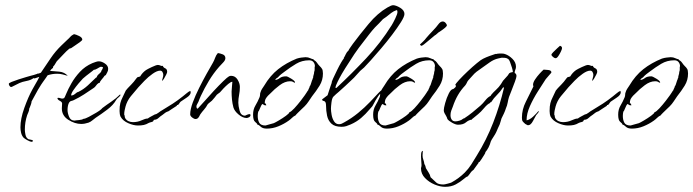

<svg xmlns="http://www.w3.org/2000/svg" viewBox="-20 -474 2679 742"><path d="M102 74Q97 74 86 68Q75 62 71 58Q64 50 61.5 39Q59 28 59 18Q59 -15 74 -57Q89 -99 105 -128Q107 -132 113.5 -143Q120 -154 126 -165Q132 -176 132 -177L114 -171L108 -172V-171Q98 -164 82 -161Q66 -158 55 -153L25 -138H23Q19 -138 16.5 -142.5Q14 -147 14 -150Q14 -153 25 -157.5Q36 -162 51.5 -167Q67 -172 80.5 -176Q94 -180 98 -181Q111 -184 122 -188H123V-189Q130 -189 138 -193Q157 -221 175.5 -248.5Q194 -276 218 -299L240 -320Q248 -327 252 -332Q256 -337 266 -342Q273 -341 285.5 -335Q298 -329 298 -321Q298 -318 288.5 -311Q279 -304 269 -297.5Q259 -291 255 -288L248 -286Q236 -276 226 -265Q216 -254 205 -243Q199 -238 195 -230Q191 -222 185 -216V-212Q183 -211 178.5 -206.5Q174 -202 174 -200Q191 -199 210 -197Q229 -195 242 -181Q242 -181 242 -181Q231 -184 221.5 -186.5Q212 -189 201 -189Q181 -189 164 -183Q164 -183 158 -174Q152 -165 145.5 -156.5Q139 -148 139 -147Q136 -143 127 -127.5Q118 -112 110.5 -97.5Q103 -83 102 -82Q102 -77 99 -69Q96 -61 94 -56L93 -55V-54Q93 -48 90 -41Q87 -34 85 -29Q76 -2 76 27Q76 35 78.5 47Q81 59 90 64Q92 65 99.5 66Q107 67 107 70Q107 74 102 74ZM243 -181Q242 -181 242 -181Q242 -181 243 -181Z M294 5Q269 5 244 -11Q219 -27 219 -55Q219 -60 219.5 -65Q220 -70 220 -74Q220 -80 211 -84.5Q202 -89 202 -95Q203 -96 205 -96Q209 -96 213 -94.5Q217 -93 221 -93Q224 -93 228 -95Q230 -97 236.5 -113Q243 -129 256 -152Q269 -175 289 -196.5Q309 -218 337 -230Q343 -232 349.5 -234.5Q356 -237 362 -237Q373 -237 385.5 -228.5Q398 -220 398 -208Q398 -201 395 -195.5Q392 -190 389 -184L384 -181Q381 -176 373.5 -167.5Q366 -159 366 -155Q366 -155 365.5 -155Q365 -155 365 -154L361 -153Q355 -149 351 -143Q347 -137 342 -134Q323 -121 304.5 -109Q286 -97 265 -87Q261 -85 256 -84Q251 -83 248 -79Q244 -73 242.5 -65Q241 -57 241 -49Q241 -37 247 -22.5Q253 -8 268 -8Q270 -8 271.5 -8.5Q273 -9 274 -9Q280 -9 285.5 -10Q291 -11 297 -12L303 -15H304Q309 -15 323.5 -22.5Q338 -30 352 -38.5Q366 -47 369 -50Q371 -51 372.5 -53Q374 -55 375 -56Q392 -69 410 -81Q428 -93 444 -109V-108H446Q445 -103 438.5 -98Q432 -93 429 -88Q418 -68 394 -50Q370 -32 350 -19Q343 -14 336.5 -8.5Q330 -3 322 0Q307 5 294 5ZM255 -105Q263 -105 270.5 -111.5Q278 -118 282 -119L283 -118V-119Q302 -128 319.5 -144Q337 -160 352 -175H354Q354 -181 363 -188.5Q372 -196 372 -201Q374 -203 376 -207.5Q378 -212 378 -214Q375 -216 369 -216Q364 -214 356 -209Q348 -204 342 -204Q342 -203 332.5 -196Q323 -189 313 -181Q303 -173 300 -170Q295 -165 284 -152Q273 -139 264 -126Q255 -113 255 -106Z M513 11Q496 11 475.5 2Q455 -7 446 -23Q442 -32 442 -45Q442 -64 445 -75.5Q448 -87 453.5 -97.5Q459 -108 466 -124Q467 -126 473.5 -133Q480 -140 487.5 -147.5Q495 -155 497 -158L507 -171Q510 -176 514.5 -176.5Q519 -177 522 -179Q530 -193 544 -203Q550 -207 567 -215Q584 -223 590 -223Q595 -223 599 -221Q603 -219 607 -219L609 -220Q611 -213 618.5 -210Q626 -207 626 -196Q626 -193 622 -185Q618 -177 613.5 -169.5Q609 -162 606 -162Q607 -168 609 -173.5Q611 -179 611 -185Q611 -190 608 -195.5Q605 -201 599 -201Q587 -201 570 -189Q553 -177 538 -161.5Q523 -146 515 -137Q500 -120 485.5 -102Q471 -84 465 -62Q463 -54 461.5 -47Q460 -40 460 -31Q462 -28 462 -24.5Q462 -21 464 -17Q469 -9 477 -5.5Q485 -2 494 -2Q512 -2 527 -9Q542 -16 551 -16Q558 -21 565 -24.5Q572 -28 579 -32Q584 -32 592.5 -38.5Q601 -45 605 -47Q627 -60 647 -73Q667 -86 687 -102Q691 -105 700.5 -113Q710 -121 714 -122Q713 -122 714 -123Q717 -122 717 -117Q717 -107 701 -96.5Q685 -86 678 -81Q675 -78 672 -73Q669 -68 664 -68L663 -65Q656 -61 644.5 -53Q633 -45 631 -44Q624 -42 619 -38.5Q614 -35 608 -30Q600 -25 592.5 -18Q585 -11 575 -11Q575 -10 574.5 -10Q574 -10 574 -10Q573 -4 566 -2.5Q559 -1 555 1Q545 7 535.5 9Q526 11 513 11Z M736 -14Q730 -14 722.5 -20Q715 -26 715 -32Q715 -51 725 -78Q735 -105 749.5 -134Q764 -163 778.5 -189Q793 -215 803 -232Q808 -241 811.5 -251Q815 -261 822 -269Q830 -268 840.5 -264Q851 -260 851 -249Q851 -241 841.5 -231.5Q832 -222 827 -216Q805 -191 787.5 -162Q770 -133 756 -103Q753 -97 751 -91.5Q749 -86 747 -81Q745 -76 742 -71.5Q739 -67 739 -62Q739 -60 740 -57Q741 -54 744 -54Q752 -62 769 -81.5Q786 -101 806 -122.5Q826 -144 842.5 -160Q859 -176 865 -179Q867 -180 869 -180.5Q871 -181 873 -181Q889 -181 898 -166.5Q907 -152 907 -138Q907 -122 904 -107Q901 -92 901 -77Q901 -65 906 -46Q911 -27 927 -27Q931 -29 936 -31Q941 -33 945 -33Q948 -33 948 -29Q948 -24 942.5 -21Q937 -18 933 -18Q918 -18 902 -31.5Q886 -45 882 -59Q878 -74 876.5 -89.5Q875 -105 875 -120Q875 -127 876.5 -140.5Q878 -154 878 -158Q872 -158 862 -149.5Q852 -141 843 -131.5Q834 -122 830 -117Q828 -115 824.5 -113Q821 -111 818 -108Q814 -103 809 -96.5Q804 -90 799 -85Q797 -83 790.5 -78Q784 -73 782 -70Q777 -60 769 -51Q761 -42 754 -32Q752 -29 750 -24.5Q748 -20 745 -18Q742 -14 736 -14Z M1011 23Q995 23 987.5 15.5Q980 8 975 8Q974 3 966 -3Q958 -9 958 -31Q958 -51 967 -66Q976 -81 983 -98Q985 -103 985 -108.5Q985 -114 987 -118Q989 -125 993 -131Q997 -137 1001 -143Q1024 -182 1055 -206.5Q1086 -231 1128 -248H1129Q1134 -250 1145 -251.5Q1156 -253 1161 -253Q1171 -253 1179 -249Q1187 -245 1193 -245L1191 -243Q1200 -239 1205 -231.5Q1210 -224 1216 -218Q1218 -216 1220 -214Q1222 -212 1223 -210Q1226 -207 1227 -201Q1228 -195 1228 -190Q1228 -164 1215 -143Q1202 -122 1186 -102Q1179 -92 1172.5 -82Q1166 -72 1157 -63Q1155 -61 1146.5 -53Q1138 -45 1130.5 -37.5Q1123 -30 1122 -28Q1115 -25 1109 -19Q1103 -13 1096 -8Q1078 5 1056 14Q1034 23 1011 23ZM1006 11Q1006 11 1020 7Q1034 3 1038 2Q1043 0 1057.5 -8.5Q1072 -17 1085 -26.5Q1098 -36 1098 -40Q1105 -42 1117.5 -55.5Q1130 -69 1142 -84.5Q1154 -100 1158 -106Q1160 -108 1165 -116.5Q1170 -125 1171 -125Q1172 -129 1174.5 -133.5Q1177 -138 1177 -141Q1180 -143 1183 -154.5Q1186 -166 1188 -166L1187 -167Q1188 -169 1188.5 -170.5Q1189 -172 1190 -173Q1190 -179 1192 -184.5Q1194 -190 1194 -196Q1196 -200 1196 -206Q1196 -212 1196 -216L1197 -217V-218Q1197 -227 1191.5 -234Q1186 -241 1175 -241Q1147 -241 1124.5 -227.5Q1102 -214 1081 -198Q1074 -193 1067 -187.5Q1060 -182 1054 -175Q1052 -174 1048 -171Q1044 -168 1044 -165Q1053 -166 1061.5 -172.5Q1070 -179 1086 -179Q1091 -179 1105.5 -170Q1120 -161 1120 -156V-154Q1114 -156 1111.5 -158Q1109 -160 1101 -160Q1081 -160 1060.5 -144.5Q1040 -129 1027 -115Q1021 -110 1015.5 -104Q1010 -98 1006 -91Q1003 -84 1003 -75Q1005 -76 1007 -72.5Q1009 -69 1009 -67H1006Q1001 -67 998.5 -69.5Q996 -72 994 -72Q990 -69 985 -56Q980 -43 978 -43Q977 -39 976.5 -34.5Q976 -30 976 -26Q976 -10 982 0.5Q988 11 1006 11Z M1300 16Q1274 16 1261 4Q1248 -8 1244 -27Q1240 -46 1240 -66Q1240 -82 1232 -83.5Q1224 -85 1225 -90L1246 -106Q1246 -106 1249.5 -117Q1253 -128 1257 -140Q1261 -152 1262 -154Q1261 -157 1267.5 -171Q1274 -185 1282.5 -202.5Q1291 -220 1299 -233.5Q1307 -247 1309 -248V-249H1308Q1313 -257 1316.5 -265Q1320 -273 1327 -279Q1327 -281 1334.5 -291.5Q1342 -302 1344 -305Q1370 -340 1404.5 -381.5Q1439 -423 1477 -445Q1482 -447 1486 -449.5Q1490 -452 1494 -453Q1496 -453 1496.5 -453.5Q1497 -454 1498 -454Q1510 -454 1526.5 -444Q1543 -434 1543 -420Q1543 -410 1529.5 -388.5Q1516 -367 1496 -340.5Q1476 -314 1453.5 -287.5Q1431 -261 1413 -241Q1395 -221 1387 -213Q1384 -210 1380 -207Q1376 -204 1372 -200Q1364 -192 1356.5 -183Q1349 -174 1340 -166Q1327 -154 1314.5 -142Q1302 -130 1289 -119Q1284 -115 1278.5 -110Q1273 -105 1268 -100Q1263 -94 1261 -78Q1259 -62 1259 -54Q1259 -45 1261.5 -30.5Q1264 -16 1271 -5Q1278 6 1290 6Q1296 6 1300.5 4Q1305 2 1310 -1Q1339 -17 1364 -37.5Q1389 -58 1411 -81Q1419 -89 1426.5 -97.5Q1434 -106 1442 -114Q1444 -116 1450 -122Q1456 -128 1460 -127Q1459 -120 1452.5 -114.5Q1446 -109 1442 -103Q1436 -94 1431 -85.5Q1426 -77 1421 -67Q1419 -63 1415 -59Q1411 -55 1408 -51Q1393 -33 1375.5 -18Q1358 -3 1335 7Q1326 11 1318 13.5Q1310 16 1300 16ZM1280 -134Q1339 -189 1395 -248.5Q1451 -308 1494 -377Q1499 -385 1507.5 -402.5Q1516 -420 1516 -428Q1516 -434 1513 -435Q1501 -431 1492 -424Q1483 -417 1473 -409Q1471 -407 1466.5 -404.5Q1462 -402 1460 -400Q1453 -392 1445 -384Q1437 -376 1429 -368Q1418 -356 1408 -343Q1398 -330 1388 -317Q1365 -288 1349.5 -265Q1334 -242 1314 -210Q1310 -204 1301 -188.5Q1292 -173 1284.5 -157.5Q1277 -142 1276 -135Z M1475 23Q1459 23 1451.5 15.5Q1444 8 1439 8Q1438 3 1430 -3Q1422 -9 1422 -31Q1422 -51 1431 -66Q1440 -81 1447 -98Q1449 -103 1449 -108.5Q1449 -114 1451 -118Q1453 -125 1457 -131Q1461 -137 1465 -143Q1488 -182 1519 -206.5Q1550 -231 1592 -248H1593Q1598 -250 1609 -251.5Q1620 -253 1625 -253Q1635 -253 1643 -249Q1651 -245 1657 -245L1655 -243Q1664 -239 1669 -231.5Q1674 -224 1680 -218Q1682 -216 1684 -214Q1686 -212 1687 -210Q1690 -207 1691 -201Q1692 -195 1692 -190Q1692 -164 1679 -143Q1666 -122 1650 -102Q1643 -92 1636.5 -82Q1630 -72 1621 -63Q1619 -61 1610.5 -53Q1602 -45 1594.5 -37.5Q1587 -30 1586 -28Q1579 -25 1573 -19Q1567 -13 1560 -8Q1542 5 1520 14Q1498 23 1475 23ZM1470 11Q1470 11 1484 7Q1498 3 1502 2Q1507 0 1521.5 -8.5Q1536 -17 1549 -26.5Q1562 -36 1562 -40Q1569 -42 1581.5 -55.5Q1594 -69 1606 -84.5Q1618 -100 1622 -106Q1624 -108 1629 -116.5Q1634 -125 1635 -125Q1636 -129 1638.5 -133.5Q1641 -138 1641 -141Q1644 -143 1647 -154.5Q1650 -166 1652 -166L1651 -167Q1652 -169 1652.5 -170.5Q1653 -172 1654 -173Q1654 -179 1656 -184.5Q1658 -190 1658 -196Q1660 -200 1660 -206Q1660 -212 1660 -216L1661 -217V-218Q1661 -227 1655.5 -234Q1650 -241 1639 -241Q1611 -241 1588.5 -227.5Q1566 -214 1545 -198Q1538 -193 1531 -187.5Q1524 -182 1518 -175Q1516 -174 1512 -171Q1508 -168 1508 -165Q1517 -166 1525.5 -172.5Q1534 -179 1550 -179Q1555 -179 1569.5 -170Q1584 -161 1584 -156V-154Q1578 -156 1575.5 -158Q1573 -160 1565 -160Q1545 -160 1524.5 -144.5Q1504 -129 1491 -115Q1485 -110 1479.5 -104Q1474 -98 1470 -91Q1467 -84 1467 -75Q1469 -76 1471 -72.5Q1473 -69 1473 -67H1470Q1465 -67 1462.5 -69.5Q1460 -72 1458 -72Q1454 -69 1449 -56Q1444 -43 1442 -43Q1441 -39 1440.5 -34.5Q1440 -30 1440 -26Q1440 -10 1446 0.5Q1452 11 1470 11ZM1610 -297H1609Q1608 -297 1605 -299Q1602 -301 1604 -303Q1606 -305 1614.5 -313Q1623 -321 1627 -327Q1638 -340 1652.5 -355Q1667 -370 1674 -380Q1682 -391 1691 -391Q1697 -391 1702 -385.5Q1707 -380 1707 -376Q1707 -370 1680 -352Q1676 -350 1675 -349L1667 -342Q1664 -339 1660 -337Q1644 -324 1629.5 -311.5Q1615 -299 1610 -297Z M1700 248Q1681 248 1659.5 239Q1638 230 1622.5 214Q1607 198 1607 177V176Q1608 174 1608.5 169.5Q1609 165 1609 164Q1609 156 1608 147.5Q1607 139 1607 131Q1607 126 1607.5 120Q1608 114 1611 110L1614 109Q1614 113 1613.5 117.5Q1613 122 1613 127Q1613 135 1616 143Q1619 151 1620 160Q1623 164 1624 168Q1625 172 1626 176Q1631 185 1636.5 193Q1642 201 1644 211Q1658 224 1666 231.5Q1674 239 1694 239Q1698 239 1711 235.5Q1724 232 1725 231Q1754 215 1776 193Q1790 179 1801 162Q1812 145 1822 128Q1860 67 1886 0Q1912 -67 1928 -136H1924Q1914 -120 1901 -107.5Q1888 -95 1878 -79H1875L1874 -76Q1864 -72 1851 -56.5Q1838 -41 1828 -33L1806 -15Q1804 -15 1804 -12Q1791 -10 1780.5 -1Q1770 8 1750 8Q1741 8 1727.5 0.5Q1714 -7 1709 -14Q1708 -17 1707 -20Q1706 -23 1704 -26Q1701 -31 1698 -36.5Q1695 -42 1695 -48Q1695 -56 1700.5 -76Q1706 -96 1714.5 -113Q1723 -130 1732 -130Q1734 -132 1738 -135Q1742 -138 1742 -142Q1742 -143 1741.5 -143.5Q1741 -144 1741 -145H1739Q1741 -151 1755 -166Q1769 -181 1787.5 -198.5Q1806 -216 1823 -230Q1840 -244 1847 -247Q1859 -253 1871.5 -257.5Q1884 -262 1896 -266V-265Q1904 -267 1909 -267Q1915 -267 1921 -267Q1927 -267 1932 -265Q1947 -260 1960.5 -246.5Q1974 -233 1974 -216Q1974 -210 1971.5 -204.5Q1969 -199 1969 -192Q1976 -189 1976 -180Q1976 -175 1970 -158.5Q1964 -142 1957 -124.5Q1950 -107 1947 -99Q1944 -89 1942 -77.5Q1940 -66 1935 -55Q1932 -45 1927.5 -35.5Q1923 -26 1918 -16Q1916 -10 1914.5 -4Q1913 2 1911 7Q1908 14 1904.5 21Q1901 28 1898 36Q1895 43 1887 55Q1879 67 1877 72Q1870 98 1855 115H1856Q1856 117 1851 125Q1846 133 1840.5 141.5Q1835 150 1833 152Q1829 152 1829 156Q1828 158 1821 167Q1814 176 1813 178Q1812 181 1809 183Q1806 185 1804 187Q1800 191 1796 197Q1792 203 1787 208Q1782 209 1770.5 219Q1759 229 1741.5 238.5Q1724 248 1700 248ZM1740 -5Q1746 -5 1755 -7.5Q1764 -10 1768 -14Q1769 -14 1770 -15.5Q1771 -17 1772 -16H1773Q1790 -27 1805.5 -39.5Q1821 -52 1837 -66Q1846 -74 1855.5 -86Q1865 -98 1875 -103L1877 -104V-106Q1886 -117 1897 -127Q1908 -137 1916 -149Q1918 -152 1920 -155.5Q1922 -159 1924 -162L1942 -182L1948 -191Q1954 -195 1960 -195Q1961 -196 1962 -196Q1962 -201 1958.5 -212.5Q1955 -224 1951 -234.5Q1947 -245 1942 -247Q1938 -250 1931 -250.5Q1924 -251 1919 -251L1905 -248Q1888 -244 1872.5 -233Q1857 -222 1843 -212L1822 -197Q1813 -190 1806 -181.5Q1799 -173 1791 -165Q1787 -161 1784.5 -155Q1782 -149 1778 -144Q1761 -126 1749.5 -106Q1738 -86 1730 -62Q1727 -55 1724 -46.5Q1721 -38 1721 -29Q1721 -19 1725.5 -12Q1730 -5 1740 -5Z M2127 -249Q2123 -249 2117 -254Q2111 -259 2111 -263Q2111 -265 2118 -272.5Q2125 -280 2133.5 -287.5Q2142 -295 2144 -297Q2152 -295 2152 -288Q2152 -284 2147.5 -274.5Q2143 -265 2137.5 -257Q2132 -249 2127 -249ZM2021 10Q2018 10 2015.5 8Q2013 6 2010 5Q2003 -1 2000 -5Q1997 -9 1997 -19Q1997 -51 2012 -80.5Q2027 -110 2040 -137Q2042 -139 2041 -141.5Q2040 -144 2040 -146Q2040 -155 2047.5 -166.5Q2055 -178 2065 -189Q2075 -200 2081 -205Q2087 -205 2099 -203.5Q2111 -202 2111 -194Q2111 -193 2101 -182Q2091 -171 2089 -168Q2076 -148 2058.5 -120.5Q2041 -93 2028 -64Q2015 -35 2015 -9Q2027 -11 2040.5 -23.5Q2054 -36 2061 -45H2062V-44Q2062 -40 2058 -36Q2054 -32 2052 -29Q2048 -22 2039.5 -6Q2031 10 2021 10Z M2175 11Q2158 11 2137.5 2Q2117 -7 2108 -23Q2104 -32 2104 -45Q2104 -64 2107 -75.5Q2110 -87 2115.5 -97.5Q2121 -108 2128 -124Q2129 -126 2135.5 -133Q2142 -140 2149.5 -147.5Q2157 -155 2159 -158L2169 -171Q2172 -176 2176.5 -176.5Q2181 -177 2184 -179Q2192 -193 2206 -203Q2212 -207 2229 -215Q2246 -223 2252 -223Q2257 -223 2261 -221Q2265 -219 2269 -219L2271 -220Q2273 -213 2280.5 -210Q2288 -207 2288 -196Q2288 -193 2284 -185Q2280 -177 2275.5 -169.5Q2271 -162 2268 -162Q2269 -168 2271 -173.5Q2273 -179 2273 -185Q2273 -190 2270 -195.5Q2267 -201 2261 -201Q2249 -201 2232 -189Q2215 -177 2200 -161.5Q2185 -146 2177 -137Q2162 -120 2147.5 -102Q2133 -84 2127 -62Q2125 -54 2123.5 -47Q2122 -40 2122 -31Q2124 -28 2124 -24.5Q2124 -21 2126 -17Q2131 -9 2139 -5.5Q2147 -2 2156 -2Q2174 -2 2189 -9Q2204 -16 2213 -16Q2220 -21 2227 -24.5Q2234 -28 2241 -32Q2246 -32 2254.5 -38.5Q2263 -45 2267 -47Q2289 -60 2309 -73Q2329 -86 2349 -102Q2353 -105 2362.5 -113Q2372 -121 2376 -122Q2375 -122 2376 -123Q2379 -122 2379 -117Q2379 -107 2363 -96.5Q2347 -86 2340 -81Q2337 -78 2334 -73Q2331 -68 2326 -68L2325 -65Q2318 -61 2306.5 -53Q2295 -45 2293 -44Q2286 -42 2281 -38.5Q2276 -35 2270 -30Q2262 -25 2254.5 -18Q2247 -11 2237 -11Q2237 -10 2236.5 -10Q2236 -10 2236 -10Q2235 -4 2228 -2.5Q2221 -1 2217 1Q2207 7 2197.5 9Q2188 11 2175 11Z M2422 23Q2406 23 2398.5 15.5Q2391 8 2386 8Q2385 3 2377 -3Q2369 -9 2369 -31Q2369 -51 2378 -66Q2387 -81 2394 -98Q2396 -103 2396 -108.5Q2396 -114 2398 -118Q2400 -125 2404 -131Q2408 -137 2412 -143Q2435 -182 2466 -206.5Q2497 -231 2539 -248H2540Q2545 -250 2556 -251.5Q2567 -253 2572 -253Q2582 -253 2590 -249Q2598 -245 2604 -245L2602 -243Q2611 -239 2616 -231.5Q2621 -224 2627 -218Q2629 -216 2631 -214Q2633 -212 2634 -210Q2637 -207 2638 -201Q2639 -195 2639 -190Q2639 -164 2626 -143Q2613 -122 2597 -102Q2590 -92 2583.5 -82Q2577 -72 2568 -63Q2566 -61 2557.5 -53Q2549 -45 2541.5 -37.5Q2534 -30 2533 -28Q2526 -25 2520 -19Q2514 -13 2507 -8Q2489 5 2467 14Q2445 23 2422 23ZM2417 11Q2417 11 2431 7Q2445 3 2449 2Q2454 0 2468.5 -8.5Q2483 -17 2496 -26.5Q2509 -36 2509 -40Q2516 -42 2528.5 -55.5Q2541 -69 2553 -84.5Q2565 -100 2569 -106Q2571 -108 2576 -116.5Q2581 -125 2582 -125Q2583 -129 2585.5 -133.5Q2588 -138 2588 -141Q2591 -143 2594 -154.5Q2597 -166 2599 -166L2598 -167Q2599 -169 2599.5 -170.5Q2600 -172 2601 -173Q2601 -179 2603 -184.5Q2605 -190 2605 -196Q2607 -200 2607 -206Q2607 -212 2607 -216L2608 -217V-218Q2608 -227 2602.5 -234Q2597 -241 2586 -241Q2558 -241 2535.5 -227.5Q2513 -214 2492 -198Q2485 -193 2478 -187.5Q2471 -182 2465 -175Q2463 -174 2459 -171Q2455 -168 2455 -165Q2464 -166 2472.5 -172.5Q2481 -179 2497 -179Q2502 -179 2516.5 -170Q2531 -161 2531 -156V-154Q2525 -156 2522.5 -158Q2520 -160 2512 -160Q2492 -160 2471.5 -144.5Q2451 -129 2438 -115Q2432 -110 2426.5 -104Q2421 -98 2417 -91Q2414 -84 2414 -75Q2416 -76 2418 -72.5Q2420 -69 2420 -67H2417Q2412 -67 2409.5 -69.5Q2407 -72 2405 -72Q2401 -69 2396 -56Q2391 -43 2389 -43Q2388 -39 2387.5 -34.5Q2387 -30 2387 -26Q2387 -10 2393 0.5Q2399 11 2417 11Z"/></svg>

Font: Qwitcher Grypen
Style: Regular
Weight: 400
Designer: Robert E. Leuschke
Foundry: Robert E. Leuschke
Version: Version 1.100; ttfautohint (v1.8.3)